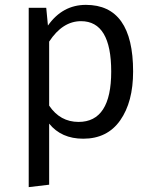

<svg xmlns="http://www.w3.org/2000/svg" viewBox="-20 -558 631 789"><path d="M303 -57Q437 -57 437 -264Q437 -471 313 -471Q237 -471 182 -387V-124Q227 -57 303 -57ZM333 -538Q527 -538 527 -264Q527 -139 474 -63.5Q421 12 322 12Q232 12 182 -50V201L98 211V-526H170L177 -453Q237 -538 333 -538Z"/></svg>

Font: FiraSans
Style: Regular
Weight: 350
Designer: Carrois Corporate & Edenspiekermann AG
Foundry: Carrois Corporate GbR & Edenspiekermann AG
Version: Version 3.106;PS 003.106;hotconv 1.0.70;makeotf.lib2.5.58329